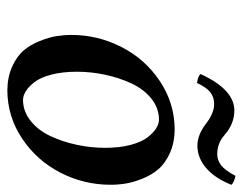

<svg xmlns="http://www.w3.org/2000/svg" viewBox="-88 -554 652 515"><g transform="rotate(90 237.5 -296.0)"><path d="M299.8 -397Q268.6 -396.5 243.4 -376Q218.3 -355.5 203.1 -322.8Q188 -290 179.9 -252.2Q171.9 -214.4 171.9 -176.8Q171.9 -137.7 179.7 -108.2Q187.5 -78.6 199.7 -63Q211.9 -47.4 224.1 -39.8Q236.3 -32.2 248 -32.2Q279.3 -32.7 304.4 -53.2Q329.6 -73.7 344.7 -106.2Q359.9 -138.7 367.9 -176.5Q376 -214.4 376 -252Q376 -291 368.2 -320.6Q360.4 -350.1 348.1 -366Q335.9 -381.8 323.7 -389.4Q311.5 -397 299.8 -397ZM222.2 9.8H221.2Q185.1 9.3 157.5 -3.4Q129.9 -16.1 114.5 -34.4Q99.1 -52.7 89.4 -77.4Q79.6 -102.1 76.4 -122.1Q73.2 -142.1 73.2 -162.1Q73.2 -232.9 105.5 -296.1Q137.7 -359.4 196.5 -398.9Q255.4 -438.5 326.2 -439H327.1Q363.3 -438.5 390.9 -425.8Q418.5 -413.1 433.8 -394.8Q449.2 -376.5 459 -351.8Q468.8 -327.1 471.9 -307.1Q475.1 -287.1 475.1 -267.1Q475.1 -196.3 442.9 -133.1Q410.6 -69.8 351.8 -30.3Q293 9.3 222.2 9.8ZM393.1 -553.2Q409.2 -553.2 422.9 -563.7Q436.5 -574.2 451.2 -602.1Q457.5 -601.1 465.6 -597.7Q473.6 -594.2 475.1 -590.8Q457.5 -546.9 430.2 -523.4Q402.8 -500 370.1 -500Q340.8 -500 310.1 -523.9Q282.2 -544.9 258.8 -544.9Q240.2 -544.9 227.1 -534.7Q213.9 -524.4 202.1 -499Q181.6 -502 178.2 -508.8Q219.7 -599.1 275.9 -599.1Q312 -599.1 342.8 -571.8Q364.3 -553.2 393.1 -553.2Z"/></g></svg>

Font: Common Serif Medium
Style: Italic
Weight: 500
Italic angle: -12°
Designer: Philipp H. Poll, Khaled Hosny
Foundry: Stefan Peev, Context Ltd.
Version: Version 1.026